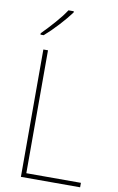

<svg xmlns="http://www.w3.org/2000/svg" viewBox="-102 -1006 651 1060"><g transform="rotate(10 223.0 -475.5)"><path d="M94 0V-714H120V-25H426V0ZM223 -944Q197 -909 157.5 -866Q118 -823 82 -792H64V-800Q98 -834 134 -875Q170 -916 193 -951H223Z"/></g></svg>

Font: Noto Sans Tamil SemiCondensed Thin
Style: Regular
Weight: 100
Width: 4
Designer: Jelle Bosma - Monotype Design Team
Foundry: Monotype Imaging Inc.
Version: Version 2.004; ttfautohint (v1.8.4.7-5d5b)